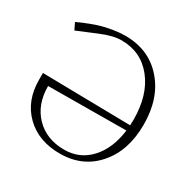

<svg xmlns="http://www.w3.org/2000/svg" viewBox="-149 -779 911 925"><g transform="rotate(30 307.0 -317.0)"><path d="M87.9 -246.1H88.9Q88.9 -144 149.4 -81.5Q210 -19 309.1 -19Q395 -19 452.1 -81.1Q509.3 -143.1 522.9 -249ZM525.9 -279.8Q526.9 -289.6 526.9 -311Q526.9 -447.8 460.9 -530.8Q395 -613.8 286.1 -613.8Q239.3 -613.8 172.9 -585.9L64.9 -541L46.9 -578.1Q70.3 -588.9 78.4 -592.3Q86.4 -595.7 117.7 -607.7Q148.9 -619.6 171.1 -625.2Q193.4 -630.9 226.8 -636.5Q260.3 -642.1 291 -642.1Q421.4 -642.1 501.2 -552Q581.1 -461.9 581.1 -314.9Q581.1 -169.9 503.4 -81.1Q425.8 7.8 299.8 7.8Q181.2 7.8 108.6 -63.2Q36.1 -134.3 36.1 -251V-288.1Z"/></g></svg>

Font: Resagokr
Style: Light
Weight: 300
Designer: gluk
Foundry: gluk
Version: Version 0.95